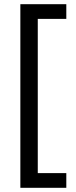

<svg xmlns="http://www.w3.org/2000/svg" viewBox="-20 -736 363 915"><path d="M296 159V89H160V-646H296V-716H77V159Z"/></svg>

Font: Noto Sans Arabic SemCond
Style: Regular
Weight: 400
Width: 4
Designer: Monotype Design Team, Nadine Chahine, Nizar Qandah and Khaled Hosny
Foundry: Monotype Imaging Inc.
Version: Version 2.012